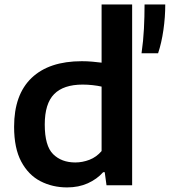

<svg xmlns="http://www.w3.org/2000/svg" viewBox="-20 -828 758 858"><path d="M280 9.5Q214.5 9.5 160.8 -18.2Q107 -46 75 -105.8Q43 -165.5 43 -261.5Q43 -405 121.2 -479.8Q199.5 -554.5 345.5 -554.5Q369 -554.5 392 -552.5Q415 -550.5 434 -548V-808H570.5V0H456L448 -58.5H441Q413.5 -27.5 372.5 -9Q331.5 9.5 280 9.5ZM316.5 -102Q348.5 -102 379.8 -114Q411 -126 434 -153V-441Q416.5 -445 394.2 -447.5Q372 -450 349.5 -450Q264 -450 222 -407.5Q180 -365 180 -271.5Q180 -176 217.5 -139Q255 -102 316.5 -102ZM612.5 -590Q620.5 -645.5 623.2 -699.5Q626 -753.5 626 -808H718.5Q718.5 -751 710.2 -693.8Q702 -636.5 686.5 -590Z"/></svg>

Font: Encode Sans SemiExpanded SemiExpanded SemiBold
Style: Regular
Weight: 600
Width: 6
Designer: Multiple Designers
Foundry: Impallari Type
Version: Version 3.000; ttfautohint (v1.8.3) -l 8 -r 50 -G 200 -x 14 